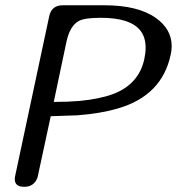

<svg xmlns="http://www.w3.org/2000/svg" viewBox="-20 -721 683 741"><path d="M537.1 -493.7Q542 -517.1 542 -536.6Q542 -578.6 520.5 -604.5Q481.4 -652.3 369.6 -652.3Q307.6 -652.3 285.2 -640.6Q250.5 -622.6 236.8 -561.5L187.5 -327.6Q242.7 -327.6 287.6 -331.5Q364.7 -338.9 416 -357.9Q516.1 -395.5 537.1 -493.7ZM437.5 -303.2Q369.1 -282.7 277.3 -275.9L175.8 -272.5L125 -36.6Q111.8 0 73.7 0Q37.1 0 37.1 -29.3Q37.1 -35.6 38.6 -42.5L169.9 -658.2Q178.7 -700.7 222.7 -700.7H382.3Q513.2 -700.7 582 -651.4Q642.6 -607.9 642.6 -543Q642.6 -526.9 638.7 -509.8Q605.5 -353 437.5 -303.2Z"/></svg>

Font: inglobal
Style: Italic
Weight: 400
Italic angle: -12°
Designer: Andrey Kochetov, Denis Davydov, Evgeny Yurtaev
Foundry: inglobal
Version: Version 1.00 September 25, 2014, initial release